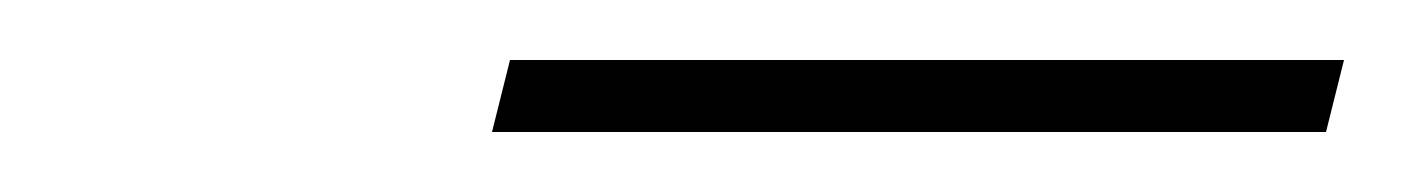

<svg xmlns="http://www.w3.org/2000/svg" viewBox="-20 -679 468 64"><path d="M150 -659H428L422 -635H144Z"/></svg>

Font: Prompt Thin
Style: Italic
Weight: 250
Italic angle: -12°
Designer: Katatrad Team
Foundry: CadsonDemak
Version: Version 1.001